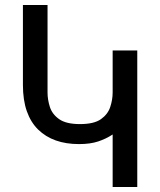

<svg xmlns="http://www.w3.org/2000/svg" viewBox="-20 -749 642 769"><path d="M431.2 -210.4Q404.8 -192.9 373 -182.4Q341.3 -171.9 296.4 -171.9Q192.4 -171.9 132.8 -230Q103 -259.3 87.4 -303.7Q71.8 -348.1 71.8 -409.2V-729H170.4V-378.9Q170.4 -350.1 179.7 -320.8Q189 -291.5 217 -271.7Q245.1 -252 300.3 -252Q356.4 -252 384.3 -271.7Q412.1 -291.5 421.6 -320.8Q431.2 -350.1 431.2 -378.9V-546.9H529.8V0H431.2Z"/></svg>

Font: Vazir Code Hack
Style: Code-Hack
Weight: 400
Foundry: DejaVu fonts team - Redesigned by Saber Rastikerdar
Version: Version 1.1.2